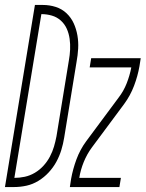

<svg xmlns="http://www.w3.org/2000/svg" viewBox="-57 -755 588 775"><path d="M-37 0 84 -735H116Q143 -735 168 -727Q193 -719 211.5 -701.5Q230 -684 240.5 -661Q251 -638 255.5 -612Q260 -586 258.5 -559Q257 -532 252 -505L202 -199Q198 -174 190.5 -149.5Q183 -125 170.5 -102Q158 -79 139.5 -59Q121 -39 98 -25Q75 -11 50 -5.5Q25 0 0 0ZM1 -37Q22 -37 43 -41.5Q64 -46 83.5 -57.5Q103 -69 118.5 -86Q134 -103 144.5 -123Q155 -143 161 -163.5Q167 -184 171 -205L221 -511Q225 -533 226 -555Q227 -577 224 -598.5Q221 -620 212.5 -639Q204 -658 188.5 -672Q173 -686 152.5 -692Q132 -698 110 -698ZM225 0 230 -33Q237 -72 251.5 -111.5Q266 -151 291 -185L421 -360Q442 -387 454.5 -419Q467 -451 473 -483H305L311 -520H511L506 -488Q499 -448 484 -408.5Q469 -369 444 -335L314 -160Q294 -133 281 -101Q268 -69 263 -37H431L425 0Z"/></svg>

Font: Iosevka Term Curly Extralight
Style: Italic
Weight: 200
Italic angle: -9°
Designer: Belleve Invis
Foundry: Belleve Invis
Version: Version 32.3.0